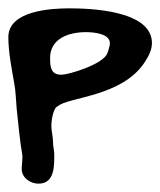

<svg xmlns="http://www.w3.org/2000/svg" viewBox="-22 -575 384 460"><path d="M70 -135C109 -135 108 -177 108 -205C108 -215 105 -224 105 -235C105 -248 101 -261 101 -274C101 -285 105 -314 115 -320H116C139 -343 272 -342 326 -428C335 -442 342 -456 342 -472C342 -551 191 -555 144 -555C102 -555 -2 -550 -2 -486C-2 -450 6 -411 12 -376C16 -355 16 -335 18 -314C21 -286 26 -233 31 -207C33 -196 30 -181 30 -170C30 -149 51 -135 70 -135ZM98 -436C98 -483 143 -498 184 -498C198 -498 246 -496 241 -467C239 -460 238 -454 235 -447C225 -421 143 -396 125 -396C100 -396 98 -414 98 -436Z"/></svg>

Font: ChillLongCangKaiShu Bold
Style: Regular
Weight: 700
Version: Version 3.500;Glyphs 3.1.1 (3135)